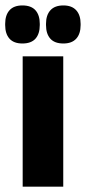

<svg xmlns="http://www.w3.org/2000/svg" viewBox="-34 -704 324 724"><path d="M51.5 0V-491.5H204.5V0ZM50.5 -540Q18 -540 1.8 -558.2Q-14.5 -576.5 -14.5 -609.5V-614Q-14.5 -647 1.8 -665.2Q18 -683.5 50.5 -683.5Q83.5 -683.5 99.8 -665.2Q116 -647 116 -614V-609.5Q116 -576.5 99.8 -558.2Q83.5 -540 50.5 -540ZM205 -540Q172 -540 155.8 -558.2Q139.5 -576.5 139.5 -609.5V-614Q139.5 -647 156 -665.2Q172.5 -683.5 205 -683.5Q237 -683.5 253.5 -665.2Q270 -647 270 -614V-609.5Q270 -576.5 253.5 -558.2Q237 -540 205 -540Z"/></svg>

Font: Anek Gurmukhi
Style: Bold
Weight: 700
Designer: Sarang Kulkarni (Gurmukhi), Yesha Goshar (Latin)
Foundry: Ek Type
Version: Version 1.003